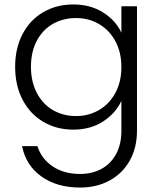

<svg xmlns="http://www.w3.org/2000/svg" viewBox="-20 -574 715 862"><path d="M309 -554Q386 -554 443 -518Q500 -482 525 -427V-546H595V14Q595 89 562.5 147Q530 205 472 236.5Q414 268 340 268Q235 268 165.5 218Q96 168 79 82H148Q166 139 216.5 173Q267 207 340 207Q393 207 435 184.5Q477 162 501 118Q525 74 525 14V-121Q499 -65 442.5 -28.5Q386 8 309 8Q234 8 174.5 -27Q115 -62 81.5 -126Q48 -190 48 -274Q48 -358 81.5 -421.5Q115 -485 174.5 -519.5Q234 -554 309 -554ZM525 -273Q525 -339 498 -389Q471 -439 424.5 -466Q378 -493 322 -493Q264 -493 218 -467Q172 -441 145.5 -391.5Q119 -342 119 -274Q119 -207 145.5 -156.5Q172 -106 218 -79.5Q264 -53 322 -53Q378 -53 424.5 -80Q471 -107 498 -157Q525 -207 525 -273Z"/></svg>

Font: Fz Poppins Light
Style: Regular
Weight: 300
Designer: Ninad Kale (Devanagari), Jonny Pinhorn (Latin)
Foundry: Indian Type Foundry
Version: Vit hóa bi Vntype.Com & FontZin.Com